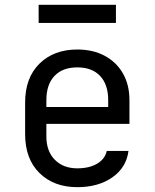

<svg xmlns="http://www.w3.org/2000/svg" viewBox="-20 -765 640 795"><path d="M300 10Q203 10 143.5 -48.5Q84 -107 84 -210V-340Q84 -443 143.5 -501.5Q203 -560 300 -560Q365 -560 413.5 -534Q462 -508 489 -461Q516 -414 516 -350V-252H172V-200Q172 -139 207 -103.5Q242 -68 300 -68Q350 -68 382.5 -87.5Q415 -107 422 -140H512Q503 -71 445 -30.5Q387 10 300 10ZM172 -322H428V-350Q428 -415 394.5 -450.5Q361 -486 300 -486Q239 -486 205.5 -450.5Q172 -415 172 -350ZM140 -670V-745H460V-670Z"/></svg>

Font: JetBrainsMono NFM
Style: Regular
Weight: 400
Monospace: yes
Designer: Philipp Nurullin, Konstantin Bulenkov
Foundry: JetBrains
Version: Version 2.304; ttfautohint (v1.8.4.7-5d5b);Nerd Fonts 3.3.0